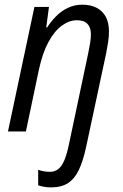

<svg xmlns="http://www.w3.org/2000/svg" viewBox="-20 -565 530 825"><path d="M199.2 240.2Q182.6 240.2 168.9 237.5Q155.3 234.9 144 231.4V164.6Q154.8 168.5 167.7 170.9Q180.7 173.3 193.8 173.3Q214.8 173.3 229.7 162.1Q244.6 150.9 255.6 125.7Q266.6 100.6 275.4 59.1L358.9 -335.4Q363.8 -358.9 367.2 -379.9Q370.6 -400.9 370.6 -418Q370.6 -446.3 356 -462.2Q341.3 -478 310.5 -478Q277.3 -478 245.6 -454.8Q213.9 -431.6 188.2 -384.5Q162.6 -337.4 147 -265.1L91.3 0H14.2L127.9 -535.2H190.4L178.7 -447.3H182.6Q199.2 -473.1 221.2 -495.4Q243.2 -517.6 271.5 -531.2Q299.8 -544.9 334 -544.9Q368.2 -544.9 393.8 -532.2Q419.4 -519.5 433.8 -494.1Q448.2 -468.8 448.2 -429.7Q448.2 -408.2 444.6 -383.8Q440.9 -359.4 436 -335.4L350.1 66.4Q337.4 125.5 319.3 164.1Q301.3 202.6 272.7 221.4Q244.1 240.2 199.2 240.2Z"/></svg>

Font: Open Sans SemiCondensed
Style: Italic
Weight: 400
Width: 4
Italic angle: -12°
Designer: Monotype Design Team
Foundry: Monotype Imaging Inc.
Version: Version 3.000